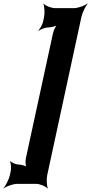

<svg xmlns="http://www.w3.org/2000/svg" viewBox="-76 -873 515 1085"><path d="M173 -777 168 -753C165 -737 151 -711 142 -702L143 -699C154 -708 182 -718 197 -718C212 -718 242 -725 253 -734L250 -737C239 -728 226 -699 223 -683L70 22C67 38 68 67 75 76L78 73C71 64 45 57 30 57C15 57 -9 47 -16 38L-19 41C-14 50 -12 76 -15 92L-20 116C-25 140 -44 177 -56 190V192C-41 180 -2 166 21 166H127C150 166 183 180 192 192L194 190C188 177 186 140 191 116L384 -777C389 -801 407 -838 419 -851L418 -853C403 -841 365 -827 342 -827H236C213 -827 179 -841 170 -853L169 -851C175 -838 178 -801 173 -777Z"/></svg>

Font: Asimov
Style: EdgeExtremeIt
Weight: 500
Designer: Google
Version: Version 2.000980: 2014